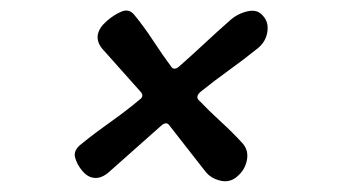

<svg xmlns="http://www.w3.org/2000/svg" viewBox="-20 -431 640 362"><path d="M427 -98Q413 -86 395 -90.5Q377 -95 367 -108Q350 -130 333 -151.5Q316 -173 299 -195Q294 -202 285 -195Q260 -173 236 -151.5Q212 -130 187 -108Q173 -95 159.5 -95.5Q146 -96 136 -108L135 -109Q125 -121 121.5 -134.5Q118 -148 134 -160Q160 -181 189 -201.5Q218 -222 243 -243Q252 -249 246 -257Q227 -278 209 -298.5Q191 -319 172 -340Q162 -353 164.5 -366Q167 -379 181 -391L182 -392Q196 -404 210 -409.5Q224 -415 234 -402Q252 -380 269 -354Q286 -328 303 -305Q308 -298 317 -305Q342 -327 365 -348.5Q388 -370 413 -392Q427 -405 446 -409.5Q465 -414 475 -402L476 -401Q487 -389 484 -370.5Q481 -352 466 -340Q440 -319 411.5 -298.5Q383 -278 357 -257Q349 -249 354 -243Q374 -222 396.5 -201.5Q419 -181 438 -160Q449 -147 445.5 -129Q442 -111 428 -99Z"/></svg>

Font: Winky Sans
Style: Italic
Weight: 400
Italic angle: -8.97852°
Designer: Simon Atzbach
Foundry: typofactur
Version: Version 1.205